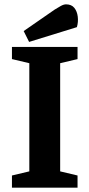

<svg xmlns="http://www.w3.org/2000/svg" viewBox="-20 -864 412 884"><path d="M35 0V-56L115 -75V-573L35 -592V-648H337V-592L257 -573V-75L337 -56V0ZM114 -671 89 -721 232 -820Q245 -828 259 -836Q273 -844 284 -844Q309 -844 322 -828Q335 -812 338 -787.5Q341 -763 334 -739Z"/></svg>

Font: Faustina Light
Style: Bold
Weight: 700
Version: Version 1.200